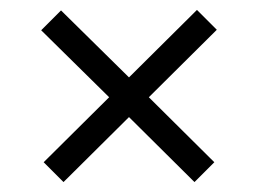

<svg xmlns="http://www.w3.org/2000/svg" viewBox="-20 -537 521 387"><path d="M417 -477 377 -517 240 -381 103 -516 63 -476 200 -341 68 -210 108 -170 240 -301 372 -170 412 -210 280 -341Z"/></svg>

Font: Hind Light
Style: Regular
Weight: 300
Designer: Manushi Parikh, Satya Rajpurohit
Foundry: Indian Type Foundry
Version: Version 1.201;PS 1.0;hotconv 1.0.78;makeotf.lib2.5.61930; tt